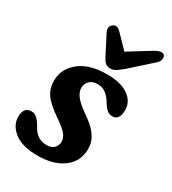

<svg xmlns="http://www.w3.org/2000/svg" viewBox="-166 -740 749 837"><g transform="rotate(30 208.0 -321.5)"><path d="M166.5 -50.5Q191 -50.5 203.8 -64Q216.5 -77.5 216.5 -96Q216.5 -113 203.5 -130.8Q190.5 -148.5 147 -178Q93 -214.5 72.8 -245.2Q52.5 -276 54.5 -319Q58.5 -376 107.8 -413Q157 -450 241.5 -450Q313 -450 350.2 -423Q387.5 -396 387.5 -354.5Q387.5 -302.5 352 -302.5Q337.5 -302.5 326 -311.2Q314.5 -320 300.5 -342.5Q286 -367 268.5 -379.8Q251 -392.5 227.5 -392.5Q202 -392.5 187.5 -378Q173 -363.5 173 -342.5Q173 -325 186.5 -305Q200 -285 241 -255.5Q283.5 -227 304 -202Q324.5 -177 329.5 -153.2Q334.5 -129.5 331 -105.5Q324 -54 277.2 -22.5Q230.5 9 154.5 9Q77.5 9 37.8 -22.2Q-2 -53.5 -2 -96.5Q-2 -145.5 37.5 -145.5Q52.5 -145.5 64.8 -134.8Q77 -124 88.5 -104Q104 -74 123.2 -62.2Q142.5 -50.5 166.5 -50.5ZM299.5 -511Q282.5 -497 269.2 -487.8Q256 -478.5 240 -478.5Q223.5 -478.5 214.2 -487.2Q205 -496 197.5 -511L148.5 -606Q136 -631 154 -645.5Q171.5 -659.5 191 -641L257 -573L367 -641Q401 -660.5 414 -645.5Q419 -639 417.2 -626.8Q415.5 -614.5 402 -603Z"/></g></svg>

Font: Fraunces 144pt SuperSoft SemiBold
Style: Italic
Weight: 600
Italic angle: -16°
Version: Version 1.000;[b76b70a41]